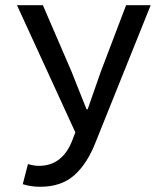

<svg xmlns="http://www.w3.org/2000/svg" viewBox="-20 -509 640 734"><path d="M134 205Q97 205 67 195L87 118Q108 125 129 125Q217 125 255 31L268 -3L45 -489H144L254 -234Q262 -215 281 -166Q300 -117 311 -91H315Q334 -147 365 -234L462 -489H556L347 31Q315 115 265 160Q215 205 134 205Z"/></svg>

Font: TypoPRO Source Code Pro
Style: Regular
Weight: 500
Monospace: yes
Designer: Paul D. Hunt, Teo Tuominen
Foundry: Adobe Systems Incorporated
Version: Version 2.010;PS 1.0;hotconv 1.0.84;makeotf.lib2.5.63406